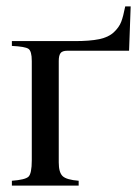

<svg xmlns="http://www.w3.org/2000/svg" viewBox="-20 -578 434 598"><path d="M387 -558 382 -420H190Q174 -420 168.5 -412.5Q163 -405 163 -388V-72Q163 -41 175 -29.5Q187 -18 225 -15V0H17V-15Q58 -18 68.5 -27.5Q79 -37 79 -79V-388Q79 -419 68.5 -426Q58 -433 17 -435V-450H213Q260 -450 289 -456Q318 -462 334.5 -477.5Q351 -493 357.5 -510Q364 -527 370 -558Z"/></svg>

Font: STIX
Style: Regular
Weight: 400
Designer: MicroPress Inc., with final additions and corrections provided by Coen Hoffman, Elsevier (retired)
Version: Version 1.1.1